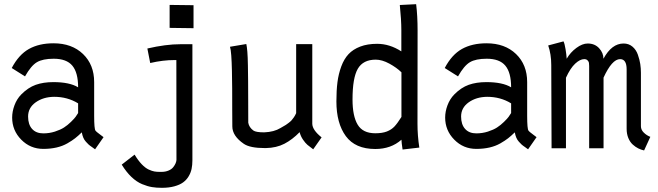

<svg xmlns="http://www.w3.org/2000/svg" viewBox="-20 -709 3145 918"><path d="M114.3 -151.9Q114.3 -113.8 133.5 -92.5Q152.8 -71.3 187 -71.3Q215.8 -71.3 242.4 -79.8Q269 -88.4 286.1 -99.4Q303.2 -110.4 319.1 -126Q335 -141.6 341.3 -150.1Q347.7 -158.7 353.5 -168.5V-214.8Q302.7 -246.1 238.8 -246.1Q187 -245.6 150.6 -219.7Q114.3 -193.8 114.3 -151.9ZM430.2 -155.3Q430.2 -92.8 436.5 -84.5Q439.5 -80.6 445.6 -75.7Q451.7 -70.8 461.2 -63.7Q470.7 -56.6 475.1 -53.2L434.6 4.9Q431.2 2 419.7 -5.9Q408.2 -13.7 403.3 -18.3Q398.4 -22.9 390.6 -31.5Q382.8 -40 378.2 -51Q373.5 -62 371.1 -76.2Q353.5 -59.1 339.1 -47.9Q324.7 -36.6 301.8 -23.4Q278.8 -10.3 250 -3.7Q221.2 2.9 187 2.9Q125 2.9 81.5 -41.3Q38.1 -85.4 38.1 -147Q38.1 -175.8 49.3 -205.8Q60.5 -235.8 81.5 -257.3Q114.3 -290.5 150.9 -303.5Q187.5 -316.4 234.9 -316.4Q313 -316.4 353.5 -291.5Q353.5 -361.8 325.9 -395Q298.3 -428.2 236.8 -428.2Q184.6 -428.2 156.5 -411.6Q128.4 -395 99.6 -343.8L36.1 -383.8Q69.8 -447.8 118.4 -474.9Q167 -502 235.8 -502Q323.7 -502 377 -450.7Q430.2 -399.4 430.2 -316.4Z M791 -685.5 905.3 -684.1V-574.2L791 -575.7ZM823.7 55.7 823.2 -421.9H815.4Q758.8 -421.9 698.2 -407.7L684.6 -477.1Q772.9 -497.6 842.8 -497.6H899.9V57.6Q899.9 80.1 896 98.6Q892.1 117.2 881.8 134.3Q871.6 151.4 855.5 163.1Q839.4 174.8 813.5 181.9Q787.6 189 753.9 189Q727.5 189 706.5 185.5Q685.5 182.1 659.4 171.4Q633.3 160.6 608.6 137.2Q584 113.8 562 78.1L623.5 30.3Q640.6 58.6 657.7 76.4Q674.8 94.2 690.9 101.6Q707 108.9 718 110.8Q729 112.8 743.7 112.8H752Q771 112.8 785.9 106.4Q800.8 100.1 808.3 90.3Q815.9 80.6 819.6 71.8Q823.2 63 823.7 55.7Z M1477.5 4.9Q1460 -7.8 1450 -16.4Q1439.9 -24.9 1428.7 -41.3Q1417.5 -57.6 1412.6 -77.1Q1377.9 -41.5 1339.8 -21.7Q1301.8 -2 1251 -1H1246.6Q1175.3 -1 1145.5 -21.5Q1090.8 -59.1 1090.8 -104.5Q1090.3 -133.8 1090.3 -189Q1090.3 -244.1 1090.1 -284.7Q1089.8 -325.2 1088.9 -369.9Q1087.9 -414.6 1085.7 -444.1Q1083.5 -473.6 1079.6 -485.4L1157.7 -498.5Q1160.6 -485.8 1162.6 -461.7Q1164.6 -437.5 1165.3 -395.8Q1166 -354 1166.3 -321.3Q1166.5 -288.6 1166.7 -223.4Q1167 -158.2 1167 -122.1Q1170.9 -100.1 1191.4 -85Q1203.6 -76.2 1243.2 -76.2Q1290.5 -78.1 1320.8 -96.7Q1322.3 -97.7 1332.5 -103.5Q1342.8 -109.4 1346.7 -111.8Q1350.6 -114.3 1359.6 -121.1Q1368.7 -127.9 1373.8 -133.5Q1378.9 -139.2 1385.3 -148.4Q1391.6 -157.7 1396 -168V-498H1473.1V-116.7Q1474.1 -86.9 1517.6 -52.2Z M1665.5 -233.4Q1665.5 -153.8 1690.2 -112.8Q1714.8 -71.8 1774.4 -71.8Q1807.6 -71.8 1829.6 -80.3Q1851.6 -88.9 1866 -104.2Q1880.4 -119.6 1899.4 -149.9V-363.3Q1876.5 -385.7 1841.6 -404.8Q1806.6 -423.8 1776.4 -423.8Q1716.3 -423.8 1690.9 -380.4Q1665.5 -336.9 1665.5 -233.4ZM1976.1 -130.4V-117.7Q1976.1 -60.5 1984.9 -3.4L1904.8 5.9Q1899.9 -26.4 1899.4 -41Q1849.6 3.4 1774.4 3.4Q1678.7 3.4 1633.5 -58.1Q1588.4 -119.6 1588.4 -224.1Q1588.4 -276.4 1593.5 -316.2Q1598.6 -356 1611.8 -391.6Q1625 -427.2 1646.5 -450.2Q1668 -473.1 1702.4 -486.3Q1736.8 -499.5 1783.2 -499.5Q1842.8 -499.5 1898.9 -463.4V-564.5Q1898.9 -613.8 1891.6 -685.1L1969.7 -689Q1976.6 -633.3 1976.6 -562.5Z M2184.6 -151.9Q2184.6 -113.8 2203.9 -92.5Q2223.1 -71.3 2257.3 -71.3Q2286.1 -71.3 2312.7 -79.8Q2339.4 -88.4 2356.4 -99.4Q2373.5 -110.4 2389.4 -126Q2405.3 -141.6 2411.6 -150.1Q2418 -158.7 2423.8 -168.5V-214.8Q2373 -246.1 2309.1 -246.1Q2257.3 -245.6 2220.9 -219.7Q2184.6 -193.8 2184.6 -151.9ZM2500.5 -155.3Q2500.5 -92.8 2506.8 -84.5Q2509.8 -80.6 2515.9 -75.7Q2522 -70.8 2531.5 -63.7Q2541 -56.6 2545.4 -53.2L2504.9 4.9Q2501.5 2 2490 -5.9Q2478.5 -13.7 2473.6 -18.3Q2468.8 -22.9 2460.9 -31.5Q2453.1 -40 2448.5 -51Q2443.8 -62 2441.4 -76.2Q2423.8 -59.1 2409.4 -47.9Q2395 -36.6 2372.1 -23.4Q2349.1 -10.3 2320.3 -3.7Q2291.5 2.9 2257.3 2.9Q2195.3 2.9 2151.9 -41.3Q2108.4 -85.4 2108.4 -147Q2108.4 -175.8 2119.6 -205.8Q2130.9 -235.8 2151.9 -257.3Q2184.6 -290.5 2221.2 -303.5Q2257.8 -316.4 2305.2 -316.4Q2383.3 -316.4 2423.8 -291.5Q2423.8 -361.8 2396.2 -395Q2368.7 -428.2 2307.1 -428.2Q2254.9 -428.2 2226.8 -411.6Q2198.7 -395 2169.9 -343.8L2106.4 -383.8Q2140.1 -447.8 2188.7 -474.9Q2237.3 -502 2306.2 -502Q2394 -502 2447.3 -450.7Q2500.5 -399.4 2500.5 -316.4Z M2961.4 -501Q2986.3 -501 3003.9 -486.1Q3021.5 -471.2 3029.8 -447.5Q3038.1 -423.8 3041.3 -402.8Q3044.4 -381.8 3044.4 -360.8V-105.5Q3044.4 -88.4 3058.1 -75Q3071.8 -61.5 3089.4 -54.7L3059.6 10.3Q3045.4 7.3 3031.7 0.5Q3018.1 -6.3 3005.1 -18.1Q2992.2 -29.8 2984.1 -49.3Q2976.1 -68.8 2976.1 -93.3V-94.2V-371.1V-377.4Q2976.1 -426.3 2944.8 -426.3Q2906.2 -426.3 2865.7 -337.9V0H2796.9V-393.6Q2796.9 -402.8 2795.9 -408.7Q2794.9 -414.6 2789.3 -420.4Q2783.7 -426.3 2773.4 -426.3Q2753.4 -426.3 2730.2 -404.8Q2707 -383.3 2686 -337.4V0H2617.2L2615.7 -397.9Q2615.7 -449.7 2601.1 -491.7L2674.3 -511.2Q2679.7 -500.5 2684.1 -473.6Q2688.5 -446.8 2689.5 -428.2Q2707 -458.5 2735.6 -479.7Q2764.2 -501 2790 -501Q2823.7 -501 2844.5 -478.5Q2865.2 -456.1 2865.2 -428.2Q2904.8 -501 2961.4 -501Z"/></svg>

Font: FantasqueSansM Nerd Font
Style: Regular
Weight: 400
Monospace: yes
Designer: Jany Belluz
Version: Version 1.8.0 ; ttfautohint (v1.8.2);Nerd Fonts 3.4.0